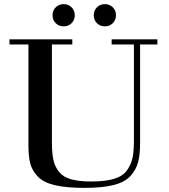

<svg xmlns="http://www.w3.org/2000/svg" viewBox="-20 -906 818 932"><path d="M118 -202V-690H26V-715H331V-690H232V-215Q232 -163 239 -130.5Q246 -98 266 -72.5Q286 -47 324 -36Q362 -25 422 -25Q491 -25 534 -38Q577 -51 597 -80Q617 -109 623.5 -140.5Q630 -172 630 -223V-690H522V-715H744V-690H660V-212Q660 -155 650.5 -119Q641 -83 614 -52.5Q587 -22 532 -8Q477 6 391 6Q302 6 246.5 -7Q191 -20 163.5 -49Q136 -78 127 -112Q118 -146 118 -202ZM450.5 -793.5Q435 -809 435 -832Q435 -855 450.5 -870.5Q466 -886 489 -886Q512 -886 527.5 -870.5Q543 -855 543 -832Q543 -809 527.5 -793.5Q512 -778 489 -778Q466 -778 450.5 -793.5ZM250.5 -793.5Q235 -809 235 -832Q235 -855 250.5 -870.5Q266 -886 289 -886Q312 -886 327.5 -870.5Q343 -855 343 -832Q343 -809 327.5 -793.5Q312 -778 289 -778Q266 -778 250.5 -793.5Z"/></svg>

Font: Justus
Style: Versalitas
Weight: 400
Version: Version 001.001